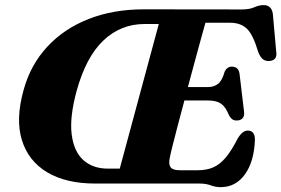

<svg xmlns="http://www.w3.org/2000/svg" viewBox="-20 -738 1131 772"><path d="M782 0H362.5Q245.5 0 169.8 -45.2Q94 -90.5 68 -174.8Q42 -259 75 -376.5Q102.5 -477 169.8 -549.8Q237 -622.5 336 -661.5Q435 -700.5 558.5 -700.5L952 -700Q983 -700 1002.5 -708.8Q1022 -717.5 1040 -717.5Q1071.5 -717.5 1077 -683L1090.5 -531.5Q1096.5 -497 1066 -493Q1050 -491 1038.5 -498.8Q1027 -506.5 1018 -529.5Q998 -598 973 -622.2Q948 -646.5 905.5 -646.5H806Q800.5 -627 789.5 -587.2Q778.5 -547.5 764.5 -495.5Q750.5 -443.5 735.5 -388H817.5Q840 -388 856.8 -401Q873.5 -414 883.5 -450.5Q893.5 -470 912 -470Q938.5 -470 943 -442.5L961 -291.5Q964 -272 955.5 -262.8Q947 -253.5 932.5 -253.5Q921 -253 913.5 -258.8Q906 -264.5 901 -274Q887.5 -308 869 -321Q850.5 -334 816 -334H721.5Q707 -280.5 694.5 -232.5Q682 -184.5 673.2 -149.5Q664.5 -114.5 662 -100.5Q657.5 -77 666.2 -65.2Q675 -53.5 703 -53.5H775.5Q811 -53.5 837.8 -65.2Q864.5 -77 887.8 -104.8Q911 -132.5 936 -181.5Q955 -213 976 -213Q1005 -213 1005 -176Q1002 -89 965 -37.2Q928 14.5 867.5 14.5Q846.5 14.5 827.2 7.2Q808 0 782 0ZM288 -372Q259.5 -267 268.2 -197.8Q277 -128.5 315.2 -94.2Q353.5 -60 413.5 -60H461.5L618.5 -641.5H561.5Q465.5 -641.5 395.5 -575Q325.5 -508.5 288 -372Z"/></svg>

Font: Fraunces 9pt S000
Style: Bold Italic
Weight: 700
Italic angle: -16°
Version: Version 1.000; ttfautohint (v1.8.3)